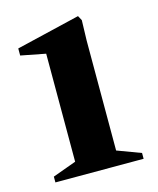

<svg xmlns="http://www.w3.org/2000/svg" viewBox="-85 -578 526 640"><g transform="rotate(-15 178.0 -258.0)"><path d="M27.8 -20 117.2 -52.6 109.2 -29.6V-442.6L117.6 -420.8L23.8 -439V-463.4L244 -516L252.8 -499.8L250.8 -429.8V-30L242.8 -53.4L332.2 -20V0H27.8Z"/></g></svg>

Font: Wittgenstein
Style: Regular
Weight: 400
Designer: Jörg Drees
Foundry: Jörg Drees
Version: Version 1.003;Glyphs 3.1.2 (3151)